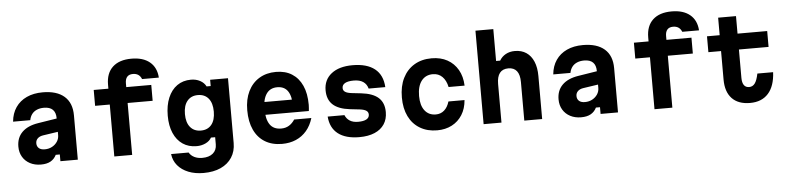

<svg xmlns="http://www.w3.org/2000/svg" viewBox="-56 -1192 7111 1735"><g transform="rotate(-5 3500.0 -324.0)"><path d="M461 -389V-268L314 -246Q282 -241 264.5 -223.5Q247 -206 247 -180Q247 -152 265.5 -135.5Q284 -119 319 -119Q356 -119 385.5 -135Q415 -151 432.5 -177.5Q450 -204 450 -236V-390Q450 -441 423.5 -467.5Q397 -494 343 -494Q307 -494 279 -482Q251 -470 234 -447.5Q217 -425 211 -393H55Q62 -468 99 -522Q136 -576 198.5 -605Q261 -634 344 -634Q472 -634 540 -574.5Q608 -515 608 -402V0H450V-61H413Q395 -24 361 -4.5Q327 15 273 15Q217 15 174 -7.5Q131 -30 107 -70.5Q83 -111 83 -164Q83 -245 133.5 -295Q184 -345 279 -360Z M1101 0H939V-471H806V-615H939V-651Q939 -755 999 -811Q1059 -867 1170 -867Q1275 -867 1335.5 -817Q1396 -767 1402 -675H1250Q1239 -702 1219.5 -715Q1200 -728 1171 -728Q1136 -728 1118.5 -708Q1101 -688 1101 -650V-615H1328V-471H1101Z M2024 -27Q2024 48 1988 103.5Q1952 159 1886.5 189Q1821 219 1730 219Q1653 219 1593 195Q1533 171 1496 127Q1459 83 1452 23H1611Q1627 51 1658 66.5Q1689 82 1730 82Q1792 82 1827 52.5Q1862 23 1862 -29V-94H1824Q1807 -63 1770 -45.5Q1733 -28 1689 -28Q1616 -28 1563 -64Q1510 -100 1481 -166.5Q1452 -233 1452 -324Q1452 -418 1481 -487Q1510 -556 1563 -593.5Q1616 -631 1689 -631Q1735 -631 1771.5 -611.5Q1808 -592 1825 -558H1862V-615H2024ZM1608 -326Q1608 -249 1643 -207Q1678 -165 1739 -165Q1801 -165 1835.5 -207Q1870 -249 1870 -326Q1870 -403 1835.5 -445Q1801 -487 1739 -487Q1678 -487 1643 -445Q1608 -403 1608 -326Z M2299 -372H2640L2587 -312Q2587 -403 2555.5 -449Q2524 -495 2460 -495Q2395 -495 2361.5 -446.5Q2328 -398 2328 -311Q2328 -217 2361 -168.5Q2394 -120 2464 -120Q2504 -120 2534.5 -138.5Q2565 -157 2587 -191H2743Q2723 -124 2683 -77Q2643 -30 2586.5 -5.5Q2530 19 2460 19Q2370 19 2305.5 -20Q2241 -59 2206.5 -133Q2172 -207 2172 -311Q2172 -410 2207.5 -482.5Q2243 -555 2308 -594.5Q2373 -634 2460 -634Q2545 -634 2605 -596Q2665 -558 2697.5 -486.5Q2730 -415 2730 -312Q2730 -296 2728.5 -282Q2727 -268 2726 -256H2299Z M3043 -191Q3057 -157 3086.5 -138.5Q3116 -120 3162 -120Q3211 -120 3237 -134.5Q3263 -149 3263 -177Q3263 -200 3244.5 -212.5Q3226 -225 3187 -230L3098 -240Q2994 -252 2943.5 -298.5Q2893 -345 2893 -429Q2893 -524 2962.5 -579Q3032 -634 3155 -634Q3285 -634 3356 -577.5Q3427 -521 3433 -411H3282Q3271 -452 3239 -473.5Q3207 -495 3154 -495Q3102 -495 3075 -480Q3048 -465 3048 -436Q3048 -414 3066 -401.5Q3084 -389 3123 -384L3212 -374Q3317 -362 3367.5 -316Q3418 -270 3418 -186Q3418 -122 3387.5 -76Q3357 -30 3299.5 -5.5Q3242 19 3161 19Q3037 19 2968 -34.5Q2899 -88 2891 -191Z M3867 19Q3778 19 3711.5 -20.5Q3645 -60 3609.5 -132.5Q3574 -205 3574 -304Q3574 -406 3610.5 -479.5Q3647 -553 3714 -593.5Q3781 -634 3872 -634Q3954 -634 4014.5 -600.5Q4075 -567 4110 -506Q4145 -445 4148 -362H4003Q3990 -423 3956 -456.5Q3922 -490 3871 -490Q3805 -490 3767.5 -441.5Q3730 -393 3730 -304Q3730 -219 3766.5 -172Q3803 -125 3867 -125Q3912 -125 3943.5 -153Q3975 -181 3990 -232H4136Q4130 -155 4094.5 -98.5Q4059 -42 4000.5 -11.5Q3942 19 3867 19Z M4289 0V-848H4451V-559H4488Q4508 -594 4544 -614Q4580 -634 4627 -634Q4688 -634 4731 -605Q4774 -576 4797 -521.5Q4820 -467 4820 -390V0H4658V-350Q4658 -416 4632 -449.5Q4606 -483 4555 -483Q4503 -483 4477 -449.5Q4451 -416 4451 -350V0Z M5361 -389V-268L5214 -246Q5182 -241 5164.5 -223.5Q5147 -206 5147 -180Q5147 -152 5165.5 -135.5Q5184 -119 5219 -119Q5256 -119 5285.5 -135Q5315 -151 5332.5 -177.5Q5350 -204 5350 -236V-390Q5350 -441 5323.5 -467.5Q5297 -494 5243 -494Q5207 -494 5179 -482Q5151 -470 5134 -447.5Q5117 -425 5111 -393H4955Q4962 -468 4999 -522Q5036 -576 5098.5 -605Q5161 -634 5244 -634Q5372 -634 5440 -574.5Q5508 -515 5508 -402V0H5350V-61H5313Q5295 -24 5261 -4.5Q5227 15 5173 15Q5117 15 5074 -7.5Q5031 -30 5007 -70.5Q4983 -111 4983 -164Q4983 -245 5033.5 -295Q5084 -345 5179 -360Z M6001 0H5839V-471H5706V-615H5839V-651Q5839 -755 5899 -811Q5959 -867 6070 -867Q6175 -867 6235.5 -817Q6296 -767 6302 -675H6150Q6139 -702 6119.5 -715Q6100 -728 6071 -728Q6036 -728 6018.5 -708Q6001 -688 6001 -650V-615H6228V-471H6001Z M6646 -774V-615H6915V-471H6646V-214Q6646 -170 6662 -147.5Q6678 -125 6709 -125Q6741 -125 6761 -152Q6781 -179 6793 -240H6936Q6930 -114 6870.5 -47.5Q6811 19 6705 19Q6598 19 6541 -41Q6484 -101 6484 -213V-471H6369V-615H6484V-774Z"/></g></svg>

Font: Martian Mono
Style: Bold
Weight: 700
Designer: Roman Shamin
Foundry: Evil Martians
Version: Version 1.000